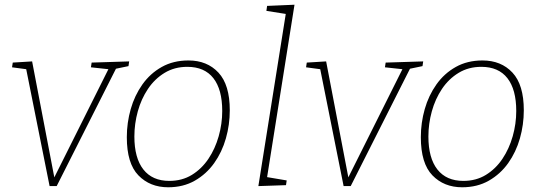

<svg xmlns="http://www.w3.org/2000/svg" viewBox="-20 -786 2296 813"><path d="M190 2 91 -493 31 -501 34 -521 116 -526 210 -35 439 -493 365 -501 368 -521 527 -526 524 -506 471 -495 220 2Z M778 -530Q857 -530 905 -478.5Q953 -427 953 -319Q953 -258 936.5 -200Q920 -142 887 -95.5Q854 -49 805 -21Q756 7 692 7Q615 7 566 -43.5Q517 -94 517 -205Q517 -266 533.5 -324Q550 -382 583 -428.5Q616 -475 665 -502.5Q714 -530 778 -530ZM773 -503Q719 -503 677 -477.5Q635 -452 606.5 -409.5Q578 -367 563.5 -314.5Q549 -262 549 -208Q549 -117 587 -68.5Q625 -20 697 -20Q751 -20 792.5 -45.5Q834 -71 862.5 -113.5Q891 -156 906 -209Q921 -262 921 -316Q921 -407 883.5 -455Q846 -503 773 -503Z M1074 2 1190 -727 1108 -740 1111 -761 1227 -766 1111 -36 1194 -22 1191 -2Z M1435 2 1336 -493 1276 -501 1279 -521 1361 -526 1455 -35 1684 -493 1610 -501 1613 -521 1772 -526 1769 -506 1716 -495 1465 2Z M2023 -530Q2102 -530 2150 -478.5Q2198 -427 2198 -319Q2198 -258 2181.5 -200Q2165 -142 2132 -95.5Q2099 -49 2050 -21Q2001 7 1937 7Q1860 7 1811 -43.5Q1762 -94 1762 -205Q1762 -266 1778.5 -324Q1795 -382 1828 -428.5Q1861 -475 1910 -502.5Q1959 -530 2023 -530ZM2018 -503Q1964 -503 1922 -477.5Q1880 -452 1851.5 -409.5Q1823 -367 1808.5 -314.5Q1794 -262 1794 -208Q1794 -117 1832 -68.5Q1870 -20 1942 -20Q1996 -20 2037.5 -45.5Q2079 -71 2107.5 -113.5Q2136 -156 2151 -209Q2166 -262 2166 -316Q2166 -407 2128.5 -455Q2091 -503 2018 -503Z"/></svg>

Font: Bitter ExtraLight
Style: Italic
Weight: 200
Italic angle: -9°
Designer: Sol Matas, and Bitter project Authors
Foundry: Sol Matas
Version: Version 2.001